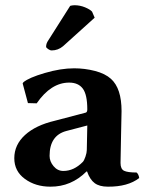

<svg xmlns="http://www.w3.org/2000/svg" viewBox="-20 -698 556 728"><path d="M246.1 -675.8Q252 -677.7 262.2 -678.2Q283.2 -678.2 302.5 -670.2Q321.8 -662.1 329.1 -653.8L338.9 -630.9L219.2 -522.9Q200.2 -506.8 175.8 -506.8Q169.9 -506.8 162.4 -512Q154.8 -517.1 154.8 -521Q154.8 -533.2 163.1 -544.9ZM311 -222.2 231 -201.2Q168 -184.1 168 -106.9Q168 -85.9 183.1 -67.9Q198.2 -49.8 220.2 -49.8Q260.3 -49.8 293.9 -84Q298.8 -88.9 304 -104Q309.1 -119.1 309.1 -128.9ZM437 -80.1Q437 -57.1 450.4 -50.5Q463.9 -43.9 498 -43.9Q505.9 -37.1 507.8 -22.9Q464.8 10.3 389.2 9.8Q356.9 9.8 338.9 -3.7Q320.8 -17.1 310.1 -47.9H308.1Q250 10.3 170.9 9.8Q114.7 9.8 74.5 -19.5Q34.2 -48.8 34.2 -98.1Q34.2 -148.9 74.7 -186Q115.2 -223.1 188 -240.2L305.2 -271Q311 -272.9 311 -283.2Q311 -339.4 293.9 -362.1Q276.9 -384.8 242.2 -384.8Q173.3 -384.8 119.1 -306.2L85.9 -307.1L65.9 -381.8L68.8 -386.2Q88.9 -403.3 149.4 -421.1Q210 -439 261.2 -439Q301.3 -439 340.1 -429Q378.9 -418.9 400.9 -398.9Q440.9 -362.8 440.9 -276.9Q440.9 -273.9 439 -185.5Q437 -97.2 437 -80.1Z"/></svg>

Font: Linux Biolinum O
Style: Bold
Weight: 700
Designer: Philipp H. Poll
Foundry: Philipp H. Poll
Version: Version 1.3.2